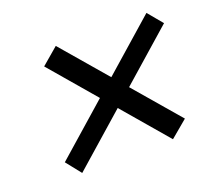

<svg xmlns="http://www.w3.org/2000/svg" viewBox="-78 -576 647 589"><g transform="rotate(-20 245.5 -281.0)"><path d="M395 -86 100 -431 155 -478 451 -133ZM98 -84 59 -133 451 -478 491 -430Z"/></g></svg>

Font: Lexend Light
Style: Italic
Weight: 300
Italic angle: -8.13011°
Designer: Bonnie Shaver-Troup, Thomas Jockin
Foundry: Lexend
Version: Version 1.007